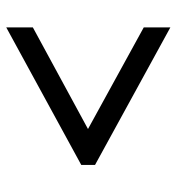

<svg xmlns="http://www.w3.org/2000/svg" viewBox="4 -658 552 599"><g transform="rotate(90 279.5 -358.0)"><path d="M65 -102V-185L382 -357L65 -531V-614L494 -379V-336Z"/></g></svg>

Font: Noto Serif Kannada ExtraBold
Style: Regular
Weight: 800
Version: Version 2.003